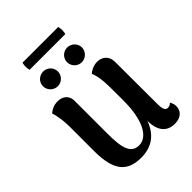

<svg xmlns="http://www.w3.org/2000/svg" viewBox="-236 -925 1050 1050"><g transform="rotate(-45 289.0 -399.5)"><path d="M410 -758C415 -776 415 -794 410 -813H134C129 -794 129 -776 134 -758ZM180 -585C211 -585 237 -611 237 -642C237 -674 211 -699 180 -699C148 -699 122 -674 122 -642C122 -611 148 -585 180 -585ZM365 -699C334 -699 308 -674 308 -642C308 -611 334 -585 365 -585C396 -585 423 -611 423 -642C423 -674 396 -699 365 -699ZM549 -89C542 -78 530 -76 522 -76C505 -76 496 -90 496 -128L495 -460C495 -502 465 -528 427 -528C393 -528 369 -511 359 -502C378 -453 378 -417 378 -278C378 -116 327 -42 266 -42C205 -42 188 -95 188 -208V-465C188 -505 159 -528 120 -528C89 -528 67 -515 52 -502C66 -462 69 -410 69 -378V-190C70 -41 120 14 227 14C310 14 365 -29 392 -105C392 -26 428 13 487 13C534 13 561 -13 561 -50C561 -64 557 -76 549 -89Z"/></g></svg>

Font: Arima Koshi ExtraBold
Style: Regular
Weight: 800
Designer: Joana Correia and Natanael Gama
Foundry: NDISCOVER
Version: Version 1.019;PS 001.019;hotconv 1.0.88;makeotf.lib2.5.64775